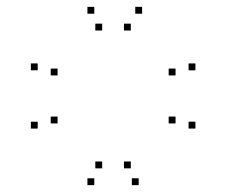

<svg xmlns="http://www.w3.org/2000/svg" viewBox="-20 -530 660 560"><path d="M384.5 10V-10H364.5V10ZM550 -155V-175H530V-155ZM550 -325V-345H530V-325ZM394.5 -490V-510H374.5V-490ZM255 -490V-510H235V-490ZM90 -325V-345H70V-325ZM90 -155V-175H70V-155ZM255 10V-10H235V10ZM148 -170V-190H128V-170ZM148 -310V-330H128V-310ZM278 -441V-461H258V-441ZM361.5 -441V-461H341.5V-441ZM492 -310V-330H472V-310ZM492 -170V-190H472V-170ZM361.5 -39V-59H341.5V-39ZM278 -39V-59H258V-39Z"/></svg>

Font: Monaspace Krypton Dots Var
Style: Regular
Weight: 400
Designer: Riley Cran and the Lettermatic Team
Version: Version 1.100 (Monaspace Krypton Dots)